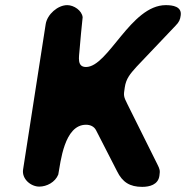

<svg xmlns="http://www.w3.org/2000/svg" viewBox="-20 -727 724 748"><path d="M242 -707C205 -707 164 -671 158 -633L70 -67C64 -30 100 0 133 0C162 0 195 -17 207 -47C216 -95 230 -241 315 -241C331 -241 346 -235 354 -220L436 -60C457 -17 486 1 534 1C562 1 596 -7 601 -42C604 -63 603 -67 593 -87L477 -320C461 -352 461 -354 466 -386C471 -421 487 -439 512 -467C535 -491 641 -603 664 -627C678 -641 682 -651 684 -667C689 -702 652 -707 626 -707C489 -707 402 -466 315 -466C279 -466 288 -505 290 -533C291 -552 300 -641 302 -660C299 -686 268 -707 242 -707Z"/></svg>

Font: Asimov Print
Style: Regular
Weight: 500
Designer: Google
Version: Version 2.000980: 2014